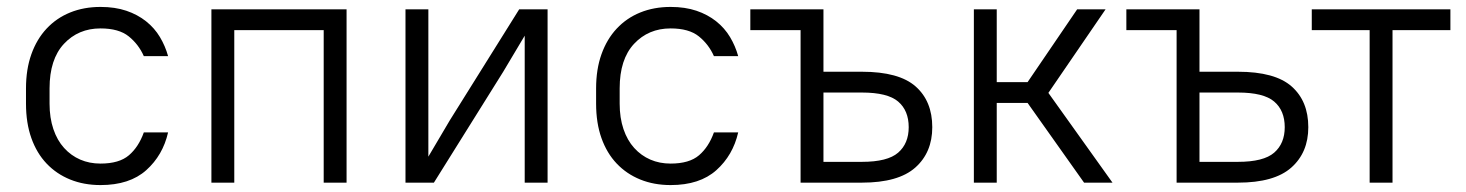

<svg xmlns="http://www.w3.org/2000/svg" viewBox="-20 -527 4230 554"><path d="M270 7Q222 7 182.5 -9Q143 -25 114.5 -55Q86 -85 70.5 -128.5Q55 -172 55 -228V-272Q55 -327 70.5 -370.5Q86 -414 114.5 -444.5Q143 -475 182.5 -491Q222 -507 270 -507Q312 -507 344.5 -496Q377 -485 401.5 -465.5Q426 -446 441.5 -420Q457 -394 465 -365H395Q380 -399 351.5 -422Q323 -445 270 -445Q206 -445 164.5 -400.5Q123 -356 123 -272V-228Q123 -187 134 -154.5Q145 -122 165 -100Q185 -78 211.5 -66.5Q238 -55 270 -55Q324 -55 352 -79Q380 -103 395 -145H465Q450 -79 402 -36Q354 7 270 7Z M914 -440H656V0H590V-500H980V0H914Z M1494 -424 1432 -320 1232 0H1150V-500H1216V-75L1278 -180L1478 -500H1560V0H1494Z M1915 7Q1867 7 1827.5 -9Q1788 -25 1759.5 -55Q1731 -85 1715.5 -128.5Q1700 -172 1700 -228V-272Q1700 -327 1715.5 -370.5Q1731 -414 1759.5 -444.5Q1788 -475 1827.5 -491Q1867 -507 1915 -507Q1957 -507 1989.5 -496Q2022 -485 2046.5 -465.5Q2071 -446 2086.5 -420Q2102 -394 2110 -365H2040Q2025 -399 1996.5 -422Q1968 -445 1915 -445Q1851 -445 1809.5 -400.5Q1768 -356 1768 -272V-228Q1768 -187 1779 -154.5Q1790 -122 1810 -100Q1830 -78 1856.5 -66.5Q1883 -55 1915 -55Q1969 -55 1997 -79Q2025 -103 2040 -145H2110Q2095 -79 2047 -36Q1999 7 1915 7Z M2145 -500H2356V-320H2467Q2574 -320 2622 -277.5Q2670 -235 2670 -160Q2670 -87 2621 -43.5Q2572 0 2467 0H2290V-440H2145ZM2356 -260V-60H2467Q2541 -60 2571.5 -86.5Q2602 -113 2602 -160Q2602 -208 2571.5 -234Q2541 -260 2467 -260Z M2945 -230H2856V0H2790V-500H2856V-290H2945L3088 -500H3170L3005 -259L3190 0H3108Z M3230 -500H3441V-320H3552Q3659 -320 3707 -277.5Q3755 -235 3755 -160Q3755 -87 3706 -43.5Q3657 0 3552 0H3375V-440H3230ZM3441 -260V-60H3552Q3626 -60 3656.5 -86.5Q3687 -113 3687 -160Q3687 -208 3656.5 -234Q3626 -260 3552 -260Z M3765 -500H4165V-440H3998V0H3932V-440H3765Z"/></svg>

Font: Retni Sans
Style: Regular
Weight: 400
Designer: Vitaly Kuzmin
Foundry: ParaType Ltd.
Version: Version 1.00;March 2, 2019;FontCreator 11.5.0.2425 64-bit; t